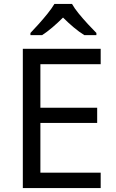

<svg xmlns="http://www.w3.org/2000/svg" viewBox="-20 -964 596 984"><path d="M496 0H97V-714H496V-635H187V-412H478V-334H187V-79H496ZM349 -944Q361 -922 383.5 -894.5Q406 -867 430.5 -840.5Q455 -814 474 -795V-784H412Q386 -800 358 -823.5Q330 -847 303 -874Q276 -847 249 -824Q222 -801 196 -784H136V-795Q155 -815 178.5 -841Q202 -867 224 -894.5Q246 -922 259 -944Z"/></svg>

Font: Noto Sans Kawi
Style: Regular
Weight: 400
Designer: Fadhl Haqq
Version: Version 1.000